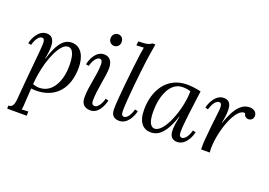

<svg xmlns="http://www.w3.org/2000/svg" viewBox="-133 -1123 2448 1747"><g transform="rotate(20 1091.5 -250.0)"><path d="M210 -292.5C224.1 -363.8 252 -511.2 147.9 -511.2C68.4 -511.2 27.3 -417 18.1 -370.1L47.4 -364.3C66.9 -435.1 97.2 -460.9 119.1 -460.9C145 -460.9 146 -434.1 146 -408.2C146 -356.9 121.1 -145 103 85C97.2 163.1 98.1 225.1 42 225.1V254.9H231V213.9L168 216.8C174.3 193.8 174.3 161.1 176.3 133.8L184.1 8.3C199.2 10.3 214.4 11.2 231 11.2C424.3 11.2 526.4 -122.6 526.4 -317.4C526.4 -422.4 482.9 -511.2 391.1 -511.2C332 -511.2 268.1 -475.6 213.4 -292.5ZM370.1 -464.4C425.3 -464.4 439.9 -390.6 439.9 -299.3C439.9 -177.7 389.2 -22.9 248 -22.9C226.1 -22.9 208 -27.8 187 -34.7C189.9 -69.8 193.4 -100.1 198.2 -129.9C223.1 -292 297.4 -464.4 370.1 -464.4Z M760.7 -727.1C731.9 -727.1 706.5 -704.1 706.5 -669.9C706.5 -636.2 730.5 -613.8 759.8 -613.8C788.6 -613.8 813.5 -636.2 813.5 -669.9C813.5 -704.1 791.5 -727.1 760.7 -727.1ZM605.5 -364.3C625.5 -435.1 656.7 -460.9 678.7 -460.9C701.7 -460.9 706.5 -433.1 706.5 -416C706.5 -302.2 667.5 -198.7 667.5 -83C667.5 -21 696.8 11.2 757.8 11.2C832.5 11.2 869.6 -73.7 881.8 -129.9L853.5 -135.7C833.5 -64.9 802.7 -39.1 780.8 -39.1C758.8 -39.1 749.5 -53.7 749.5 -81.1C749.5 -192.9 787.6 -327.1 787.6 -407.2C787.6 -469.2 759.8 -511.2 703.6 -511.2C623.5 -511.2 586.9 -417 577.6 -370.1Z M1080.6 -754.9C1064.5 -741.2 1041.5 -728 953.6 -728L949.2 -688L1020.5 -691.9C1017.6 -678.2 1016.6 -673.8 1011.2 -638.2C987.3 -461.9 954.6 -154.3 956.5 -70.3C957.5 -16.6 982.4 11.2 1036.6 11.2C1116.7 11.2 1157.2 -82.5 1166.5 -129.4L1137.7 -135.7C1117.7 -64.5 1087.4 -38.6 1065.4 -38.6C1039.6 -38.6 1037.6 -65.4 1037.6 -91.3C1037.6 -187.5 1064.5 -443.8 1082.5 -585C1088.4 -629.9 1101.6 -705.1 1109.4 -754.9Z M1540.5 -212.9C1530.3 -163.1 1522.5 -116.7 1522.5 -79.1C1522.5 -24.9 1542.5 11.2 1596.2 11.2C1676.3 11.2 1717.3 -83 1726.6 -129.9L1698.2 -135.7C1678.2 -64.9 1647.5 -39.1 1625.5 -39.1C1596.2 -39.1 1597.2 -71.8 1597.2 -99.1C1597.2 -164.1 1620.6 -335 1641.6 -494.1C1598.1 -504.9 1547.4 -511.2 1507.3 -511.2C1312.5 -511.2 1215.3 -350.1 1215.3 -163.1C1215.3 -37.1 1270.5 11.2 1342.3 11.2C1397.5 11.2 1474.1 -16.1 1537.6 -212.9ZM1476.6 -475.1C1507.3 -475.1 1534.2 -471.2 1554.2 -462.9C1553.2 -284.2 1455.6 -32.7 1364.3 -32.7C1315.4 -32.7 1299.3 -94.7 1299.3 -179.7C1299.3 -326.7 1355.5 -475.1 1476.6 -475.1Z M1921.4 -293C1945.3 -416 1950.2 -511.2 1862.8 -511.2C1783.2 -511.2 1742.2 -417 1732.9 -370.1L1760.7 -364.3C1780.8 -435.1 1812 -460.9 1834 -460.9C1861.8 -460.9 1861.8 -430.2 1860.8 -402.8C1859.9 -381.8 1856 -360.8 1841.8 -231C1828.1 -105 1826.2 -60.1 1826.2 -25.9C1826.2 -15.1 1826.2 -8.8 1827.1 0H1910.2C1909.2 -17.1 1908.2 -22.9 1908.2 -43C1908.2 -205.1 1998 -467.8 2090.8 -446.8C2094.2 -420.4 2112.8 -405.3 2137.2 -405.3C2165.5 -405.3 2183.1 -429.2 2183.1 -453.1C2183.1 -488.8 2152.8 -511.2 2112.8 -511.2C2047.9 -511.2 1982.4 -465.8 1924.3 -293Z"/></g></svg>

Font: Lora Italic
Style: Regular
Weight: 400
Italic angle: -3°
Designer: Olga Karpushina, Alexei Vanyashin
Foundry: Cyreal
Version: Version 1.011;PS 001.011;hotconv 1.0.70;makeotf.lib2.5.58329